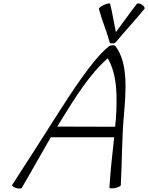

<svg xmlns="http://www.w3.org/2000/svg" viewBox="-20 -1097 871 1130"><path d="M663 -850C717 -916 777 -979 830 -1045C834 -1050 828 -1061 816 -1069C804 -1077 791 -1079 786 -1075C743 -1020 704 -964 662 -908C650 -964 642 -1020 628 -1075C627 -1079 612 -1077 594 -1069C575 -1061 561 -1050 562 -1045C579 -979 607 -916 625 -850C626 -843 632 -840 641 -842C649 -840 657 -843 663 -850ZM108 9C164 -86 224 -195 279 -289H652C641 -190 630 -91 624 7C624 12 638 13 656 10C674 6 690 -1 691 -7C698 -139 697 -271 708 -404C721 -554 736 -722 662 -822C659 -828 653 -831 644 -831C635 -831 626 -828 618 -822C525 -747 400 -553 307 -407C223 -274 123 -119 52 -9C49 -4 58 4 73 9C89 14 104 14 108 9ZM342 -393C421 -520 505 -658 614 -754C672 -655 670 -524 662 -396C660 -381 659 -366 658 -351L317 -352C325 -366 334 -380 342 -393Z"/></svg>

Font: Nupuram ExtraLight Oblique
Style: Regular
Weight: 200
Designer: Santhosh Thottingal (santhosh.thottingal@gmail.com)
Foundry: SMC
Version: Version 1.000